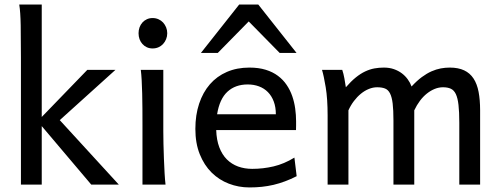

<svg xmlns="http://www.w3.org/2000/svg" viewBox="-20 -801 2179 833"><path d="M70.8 0V-551.8Q70.8 -630.9 69.8 -690.2Q68.8 -749.5 63.5 -781.2H161.1V-293.5L358.9 -498H481L239.3 -279.8L495.6 0H376L161.1 -253.9V0Z M581.1 -656.7Q581.1 -670.4 585.4 -682.4Q589.8 -694.3 597.9 -703.4Q606 -712.4 617.2 -717.5Q628.4 -722.7 642.1 -722.7Q655.8 -722.7 667.5 -717.5Q679.2 -712.4 687.5 -703.4Q695.8 -694.3 700.7 -682.4Q705.6 -670.4 705.6 -656.7Q705.6 -643.1 700.7 -631.1Q695.8 -619.1 687.5 -610.1Q679.2 -601.1 667.5 -595.9Q655.8 -590.8 642.1 -590.8Q628.4 -590.8 617.2 -595.9Q606 -601.1 597.9 -610.1Q589.8 -619.1 585.4 -631.1Q581.1 -643.1 581.1 -656.7ZM688.5 -231.9Q688.5 -208.5 689.2 -176.5Q689.9 -144.5 691.2 -111.8Q692.4 -79.1 694.1 -49.3Q695.8 -19.5 698.2 0H598.1V-258.8Q598.1 -294.4 597.9 -329.1Q597.7 -363.8 596.9 -394.8Q596.2 -425.8 594.7 -452.4Q593.3 -479 590.8 -498H688.5Z M918 -236.8Q919.4 -193.8 931.4 -162.1Q943.4 -130.4 964.1 -109.6Q984.9 -88.9 1012.9 -78.6Q1041 -68.4 1074.2 -68.4Q1121.6 -68.4 1167 -79.1Q1212.4 -89.8 1257.3 -117.2L1267.1 -36.6Q1241.2 -23.4 1216.3 -14.2Q1191.4 -4.9 1166.5 1Q1141.6 6.8 1116 9.5Q1090.3 12.2 1062 12.2Q1015.1 12.2 972.7 -4.2Q930.2 -20.5 897.9 -52.5Q865.7 -84.5 846.7 -131.8Q827.6 -179.2 827.6 -241.7Q827.6 -302.2 844 -351.3Q860.4 -400.4 890.6 -435.3Q920.9 -470.2 964.4 -489Q1007.8 -507.8 1062 -507.8Q1102.1 -507.8 1132.8 -498.3Q1163.6 -488.8 1186 -471.9Q1208.5 -455.1 1223.6 -432.6Q1238.8 -410.2 1247.8 -384.3Q1256.8 -358.4 1260.7 -330.3Q1264.6 -302.2 1264.6 -274.9V-255.9Q1264.6 -243.7 1264.2 -236.8ZM1054.7 -434.6Q1001 -434.6 966.8 -403.1Q932.6 -371.6 921.9 -305.2H1176.8Q1176.8 -336.4 1167.7 -360.6Q1158.7 -384.8 1142.3 -401.4Q1126 -418 1103.5 -426.3Q1081.1 -434.6 1054.7 -434.6ZM851.6 -571.3 1017.6 -781.2H1100.6L1266.6 -571.3H1193.4L1059.1 -708L924.8 -571.3Z M1777.3 0H1687V-278.3Q1687 -323.7 1683.6 -351.8Q1680.2 -379.9 1672.1 -395.8Q1664.1 -411.6 1650.4 -417Q1636.7 -422.4 1616.2 -422.4Q1598.1 -422.4 1580.1 -415Q1562 -407.7 1545.7 -394.3Q1529.3 -380.9 1515.4 -362.5Q1501.5 -344.2 1491.7 -322.3V0H1401.4V-300.3Q1401.4 -372.6 1393.1 -422.6Q1384.8 -472.7 1377 -498H1464.8Q1470.2 -482.4 1474.1 -461.2Q1478 -439.9 1480.5 -422.4Q1502.9 -448.2 1523.4 -464.8Q1543.9 -481.4 1564.2 -491Q1584.5 -500.5 1604.5 -504.2Q1624.5 -507.8 1645.5 -507.8Q1669.4 -507.8 1689 -501Q1708.5 -494.1 1723.4 -482.9Q1738.3 -471.7 1749 -456.8Q1759.8 -441.9 1765.6 -425.8Q1788.6 -450.7 1810.1 -466.6Q1831.5 -482.4 1852.1 -491.5Q1872.6 -500.5 1892.3 -504.2Q1912.1 -507.8 1931.2 -507.8Q1968.3 -507.8 1993.7 -495.8Q2019 -483.9 2034.4 -460.4Q2049.8 -437 2056.4 -402.3Q2063 -367.7 2063 -322.3V0H1972.7V-268.6Q1972.7 -315.9 1969.2 -345.7Q1965.8 -375.5 1957.8 -392.6Q1949.7 -409.7 1936 -416Q1922.4 -422.4 1901.9 -422.4Q1883.8 -422.4 1866.2 -415.3Q1848.6 -408.2 1832.3 -395.3Q1815.9 -382.3 1802 -363.8Q1788.1 -345.2 1777.3 -322.3Z"/></svg>

Font: Andika New Basic
Style: Regular
Weight: 400
Designer: Victor Gaultney, Annie Olsen, Julie Remington, Don Collingsworth, Eric Hays
Foundry: SIL International
Version: Version 5.500; ttfautohint (v1.8.3)